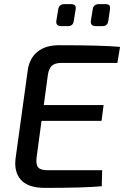

<svg xmlns="http://www.w3.org/2000/svg" viewBox="-20 -912 604 934"><path d="M311 -785H278Q251 -785 254 -810L263 -866Q267 -892 294 -892H323Q339 -892 344.5 -886Q350 -880 348 -866L339 -811Q336 -785 311 -785ZM478 -785H446Q419 -785 422 -810L431 -866Q434 -892 462 -892H491Q507 -892 512 -886Q517 -880 515 -866L507 -811Q504 -785 478 -785ZM551 -606H279Q247 -606 231.5 -591.5Q216 -577 212 -541L193 -401H484L474 -324H182L158 -146Q154 -112 165.5 -98Q177 -84 210 -84H477L475 -6Q389 2 198 2Q118 2 82.5 -36.5Q47 -75 56 -143L115 -570Q123 -628 162 -660Q201 -692 267 -692Q474 -692 564 -684Z"/></svg>

Font: Exo 2.0 Medium
Style: Italic
Weight: 500
Italic angle: -8°
Designer: Natanael Gama
Version: Version 1.001;PS 001.001;hotconv 1.0.70;makeotf.lib2.5.58329